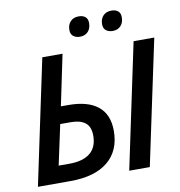

<svg xmlns="http://www.w3.org/2000/svg" viewBox="-95 -993 1016 1081"><g transform="rotate(-10 412.5 -452.5)"><path d="M673.8 0H556.2L707 -713.9H825.2ZM300.8 -713.9 240.2 -423.8H283.2Q394 -423.8 451.9 -377Q509.8 -330.1 509.8 -236.8Q509.8 -123 434.8 -61.5Q359.9 0 220.2 0H34.2L185.1 -713.9ZM231 -97.2Q310.1 -97.2 350.6 -130.9Q391.1 -164.6 391.1 -230Q391.1 -280.8 362.5 -303.5Q334 -326.2 279.8 -326.2H219.2L169.9 -97.2ZM361.8 -838.9Q361.8 -868.2 378.9 -886.7Q396 -905.3 426.8 -905.3Q450.2 -905.3 464.1 -893.8Q478 -882.3 478 -858.9Q478 -827.1 460.7 -809.1Q443.4 -791 415 -791Q392.1 -791 377 -802.5Q361.8 -814 361.8 -838.9ZM548.8 -838.9Q548.8 -868.2 565.9 -886.7Q583 -905.3 613.8 -905.3Q637.2 -905.3 651.1 -893.8Q665 -882.3 665 -858.9Q665 -827.1 647.7 -809.1Q630.4 -791 602.1 -791Q579.1 -791 564 -802.5Q548.8 -814 548.8 -838.9Z"/></g></svg>

Font: Open Sans Semibold
Style: Italic
Weight: 600
Italic angle: -12°
Foundry: Ascender Corporation
Version: Version 1.10